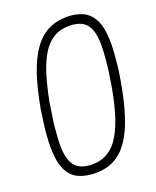

<svg xmlns="http://www.w3.org/2000/svg" viewBox="-134 -778 709 870"><g transform="rotate(-20 221.0 -343.0)"><path d="M177 12Q128 12 93.5 -4.5Q59 -21 41 -60.5Q23 -100 23 -168Q23 -193 25 -220.5Q27 -248 31 -278.5Q35 -309 40 -343Q57 -438 79.5 -505Q102 -572 133 -615Q164 -658 204 -678Q244 -698 295 -698Q340 -698 373 -681.5Q406 -665 424 -626Q442 -587 442 -518Q442 -494 440 -466.5Q438 -439 434.5 -408Q431 -377 425 -343Q409 -249 387 -181.5Q365 -114 335 -71Q305 -28 266 -8Q227 12 177 12ZM176 -30Q219 -30 251.5 -50Q284 -70 307 -108.5Q330 -147 347 -201Q364 -255 376 -323Q382 -359 386.5 -388.5Q391 -418 393 -442Q395 -466 396.5 -486Q398 -506 398 -524Q398 -593 373 -624.5Q348 -656 289 -656Q246 -656 213.5 -636Q181 -616 158 -577.5Q135 -539 118.5 -485Q102 -431 89 -363Q84 -327 79 -298Q74 -269 72 -244.5Q70 -220 68.5 -200Q67 -180 67 -162Q67 -93 92.5 -61.5Q118 -30 176 -30Z"/></g></svg>

Font: Archivo Condensed Thin
Style: Italic
Weight: 250
Width: 3
Italic angle: -10°
Designer: Hector Gatti
Foundry: Omnibus-Type
Version: Version 2.001